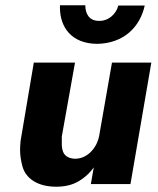

<svg xmlns="http://www.w3.org/2000/svg" viewBox="-20 -697 597 727"><path d="M207 -677C207 -674 207 -671 207 -668C207 -595 250 -531 349 -531C448 -533 510 -594 528 -676H428C420 -644 391 -618 358 -618C357 -618 355 -618 354 -618C317 -618 303 -646 303 -677ZM324 0H474L553 -460H404L355 -180C345 -134 309 -96 265 -96C264 -96 262 -96 261 -96C211 -100 214 -140 214 -164C214 -169 214 -174 214 -180L264 -460H108L58 -164C57 -152 56 -141 56 -130C56 -110 59 -89 65 -67C77 -23 120 10 193 10C231 10 263 1 289 -18C307 -30 322 -45 335 -63Z"/></svg>

Font: Jost
Style: Bold Italic
Weight: 700
Italic angle: -5°
Version: Version 3.710